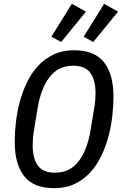

<svg xmlns="http://www.w3.org/2000/svg" viewBox="-20 -973 640 1005"><path d="M264 12Q156 12 106.5 -51Q57 -114 57 -230Q57 -277 63 -331Q69 -385 83 -438Q97 -491 120.5 -540.5Q144 -590 178.5 -627.5Q213 -665 260 -687.5Q307 -710 368 -710Q475 -710 524.5 -647Q574 -584 574 -468Q574 -421 568 -367Q562 -313 548 -260Q534 -207 510.5 -157.5Q487 -108 452.5 -70.5Q418 -33 371.5 -10.5Q325 12 264 12ZM268 -69Q346 -69 391.5 -128.5Q437 -188 454 -291L473 -406Q477 -428 478.5 -448.5Q480 -469 480 -486Q480 -554 453 -591.5Q426 -629 363 -629Q285 -629 239.5 -569.5Q194 -510 177 -407L158 -292Q154 -270 152.5 -249.5Q151 -229 151 -212Q151 -144 178 -106.5Q205 -69 268 -69ZM300 -753 249 -781 356 -953 430 -912ZM468 -753 418 -781 525 -953 598 -912Z"/></svg>

Font: IBM Plex Mono Text
Style: Italic
Weight: 450
Italic angle: -9°
Monospace: yes
Designer: Mike Abbink, Paul van der Laan, Pieter van Rosmalen
Foundry: Bold Monday
Version: Version 2.1